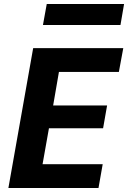

<svg xmlns="http://www.w3.org/2000/svg" viewBox="-20 -941 641 961"><path d="M22 0 146 -700H597L575 -581H275L246 -413H516L496 -299H225L193 -119H494L473 0ZM195 -816 214 -921H601L583 -816Z"/></svg>

Font: DM Sans 17pt Black
Style: Italic
Weight: 900
Italic angle: -10°
Version: Version 4.004;gftools[0.9.30]